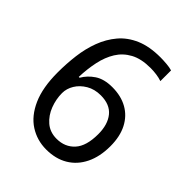

<svg xmlns="http://www.w3.org/2000/svg" viewBox="-207 -840 965 965"><g transform="rotate(45 275.5 -357.0)"><path d="M288 10Q223 10 170 -24Q117 -58 86 -128Q55 -198 55 -305Q55 -367 62.5 -427Q70 -487 90 -540.5Q110 -594 145 -635.5Q180 -677 234.5 -700.5Q289 -724 367 -724Q386 -724 410.5 -722Q435 -720 451 -715V-639Q434 -645 412.5 -648Q391 -651 370 -651Q304 -651 261.5 -628Q219 -605 194.5 -565.5Q170 -526 159 -474Q148 -422 146 -364H152Q172 -399 208 -423Q244 -447 302 -447Q364 -447 409.5 -421.5Q455 -396 480 -347.5Q505 -299 505 -230Q505 -156 478.5 -102Q452 -48 403.5 -19Q355 10 288 10ZM287 -65Q346 -65 382.5 -105Q419 -145 419 -230Q419 -298 387 -337.5Q355 -377 290 -377Q246 -377 213 -357.5Q180 -338 162 -308.5Q144 -279 144 -247Q144 -204 160 -162Q176 -120 208 -92.5Q240 -65 287 -65Z"/></g></svg>

Font: lkorean85
Style: Book
Weight: 400
Designer: Jelle Bosma - Monotype Design Team
Foundry: Monotype Imaging Inc.
Version: Version 2.003